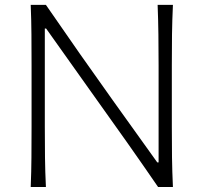

<svg xmlns="http://www.w3.org/2000/svg" viewBox="-20 -752 818 772"><path d="M103.5 0H164.6Q161.6 -62 160.9 -119.1Q160.2 -176.3 160.2 -243.7V-637.2H165.5L344.2 -385.7Q425.3 -272.5 491.2 -179Q557.1 -85.4 615.7 0H675.3Q672.4 -62 671.6 -119.1Q670.9 -176.3 670.9 -243.7V-488.3Q670.9 -556.2 671.6 -613.3Q672.4 -670.4 675.3 -732.4H613.8Q616.2 -670.4 616.9 -613.3Q617.7 -556.2 617.7 -488.3V-99.1H612.3L433.6 -348.6Q367.7 -440.9 301 -535.9Q234.4 -630.9 164.6 -732.4H103.5Q106 -670.4 106.4 -613.3Q106.9 -556.2 106.9 -488.3V-243.7Q106.9 -176.3 106.4 -119.1Q106 -62 103.5 0Z"/></svg>

Font: Pinar-VF-FD
Style: Regular
Weight: 300
Designer: Amin Abedi
Version: Version 3.0